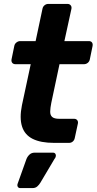

<svg xmlns="http://www.w3.org/2000/svg" viewBox="-20 -730 494 981"><path d="M256 0Q188 0 147 -20.5Q106 -41 92.5 -84Q79 -127 92 -192L137 -402H59Q48 -402 42.5 -409Q37 -416 39 -427L53 -495Q55 -506 64 -513Q73 -520 83 -520H162L197 -685Q199 -696 207.5 -703Q216 -710 227 -710H325Q335 -710 341 -703Q347 -696 345 -685L309 -520H434Q445 -520 450 -513Q455 -506 453 -495L439 -427Q437 -416 428.5 -409Q420 -402 409 -402H284L242 -204Q237 -179 236.5 -160.5Q236 -142 246.5 -132.5Q257 -123 283 -123H359Q369 -123 374.5 -116Q380 -109 378 -99L362 -25Q360 -14 352 -7Q344 0 333 0ZM83 231Q75 231 71 224.5Q67 218 70 209L115 83Q120 70 130.5 60Q141 50 157 50H251Q259 50 263 56Q267 62 265 69Q264 72 263 75Q262 78 259 81L186 204Q180 214 170.5 222.5Q161 231 146 231Z"/></svg>

Font: Rubik SemiBold
Style: Italic
Weight: 600
Italic angle: -12°
Designer: Hubert and Fischer
Foundry: Hubert and Fischer
Version: Version 2.300;gftools[0.9.30]